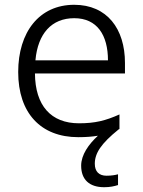

<svg xmlns="http://www.w3.org/2000/svg" viewBox="-20 -563 596 802"><path d="M376 121C376 77 402 37 475 -22C476 -23 478 -24 479 -24V-85C421 -59 377 -48 310 -48C193 -48 127 -122 126 -256H502V-300C502 -443 427 -543 290 -543C144 -543 56 -429 56 -262C56 -91 150 10 307 10C338 10 364 8 389 4C350 40 319 84 319 129C319 187 353 219 415 219C440 219 457 215 473 210V165C462 168 446 171 425 171C394 171 376 154 376 121ZM290 -487C386 -487 431 -416 431 -311H128C138 -423 196 -487 290 -487Z"/></svg>

Font: Noto Sans Thaana Light
Style: Regular
Weight: 300
Designer: David Williams
Foundry: Google Inc.
Version: Version 3.001